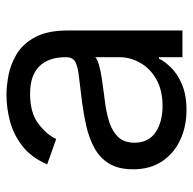

<svg xmlns="http://www.w3.org/2000/svg" viewBox="-21 -572 605 603"><g transform="rotate(-90 281.5 -270.5)"><path d="M237.3 12.7Q185.5 12.7 143.3 -7.1Q101.1 -26.9 76.2 -64.2Q51.3 -101.6 51.3 -154.8Q51.3 -201.7 69.6 -231Q87.9 -260.3 118.9 -276.9Q149.9 -293.5 187.3 -302Q224.6 -310.5 262.7 -315.4Q312.5 -321.8 343.5 -325.2Q374.5 -328.6 388.9 -336.7Q403.3 -344.7 403.3 -365.2V-367.7Q403.3 -420.4 374.8 -449.5Q346.2 -478.5 288.6 -478.5Q228.5 -478.5 194.3 -452.4Q160.2 -426.3 146.5 -396.5L66.9 -424.8Q88.4 -474.6 124 -502.4Q159.7 -530.3 201.9 -541.5Q244.1 -552.7 285.6 -552.7Q312 -552.7 346.2 -546.4Q380.4 -540 412.6 -521Q444.8 -502 466.1 -463.1Q487.3 -424.3 487.3 -359.4V0H403.3V-73.7H398.9Q390.6 -56.2 370.8 -35.9Q351.1 -15.6 317.9 -1.5Q284.7 12.7 237.3 12.7ZM250 -62.5Q299.8 -62.5 334 -82Q368.2 -101.6 385.7 -132.6Q403.3 -163.6 403.3 -197.3V-273.9Q397.9 -267.6 380.1 -262.5Q362.3 -257.3 339.1 -253.7Q315.9 -250 293.9 -247.3Q272 -244.6 258.3 -242.7Q225.6 -238.3 197.5 -229Q169.4 -219.7 152.1 -201.2Q134.8 -182.6 134.8 -150.4Q134.8 -106.9 167.2 -84.7Q199.7 -62.5 250 -62.5Z"/></g></svg>

Font: Sahel VF Regular
Style: Regular
Weight: 400
Foundry: Saber Rastikerdar (saber.rastikerdar@gmail.com)
Version: Version 3.4.0